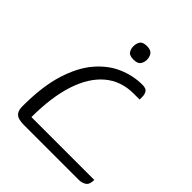

<svg xmlns="http://www.w3.org/2000/svg" viewBox="-243 -1074 1231 1231"><g transform="rotate(45 372.5 -458.0)"><path d="M175 -70H745Q745 -27 723 -13.5Q701 0 675 0H175Q150 0 129.5 -5.5Q109 -11 97 -28Q85 -45 85 -80Q85 -257 123 -379.5Q161 -502 225.5 -577Q290 -652 369.5 -686Q449 -720 532 -720Q566 -720 576 -703Q586 -686 586 -666V-640H532Q418 -640 338 -572.5Q258 -505 216.5 -377.5Q175 -250 175 -70ZM316 -854Q316 -879 328 -897.5Q340 -916 377 -916Q413 -916 426 -897.5Q439 -879 439 -854Q439 -829 426 -811Q413 -793 377 -793Q340 -793 328 -811Q316 -829 316 -854Z"/></g></svg>

Font: Warnes
Style: Regular
Weight: 400
Designer: Eduardo Rodriguez Tunni
Foundry: Eduardo Rodriguez Tunni
Version: Version 1.002; ttfautohint (v1.8.4.7-5d5b);gftools[0.9.23]